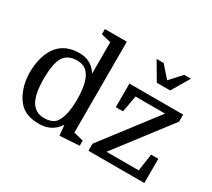

<svg xmlns="http://www.w3.org/2000/svg" viewBox="-147 -1044 1452 1318"><g transform="rotate(30 579.0 -385.0)"><path d="M46 -265C46 -180 72 -105 115 -53C151 -9 207 10 275 10C339 10 391 -11 432 -72L440 10L595 0V-41L518 -60V-780H344V-739L421 -720V-472C382 -531 334 -550 275 -550C206 -550 153 -528 114 -485C69 -436 46 -352 46 -265ZM943 -639 1026 -780H973L890 -689L810 -780H754L837 -639ZM775 -56 1103 -484V-540H677V-353H734L758 -484H992L664 -56V0H1107V-192H1050L1030 -56ZM421 -266C421 -185 409 -125 386 -88C369 -57 334 -42 287 -42C238 -42 209 -62 186 -95C163 -134 151 -193 151 -273C151 -353 161 -418 185 -451C206 -482 241 -498 286 -498C337 -498 365 -480 386 -445C409 -408 421 -347 421 -266Z"/></g></svg>

Font: Domine
Style: Regular
Weight: 400
Designer: Pablo Impallari, Rodrigo Fuenzalida, Brenda Gallo
Foundry: Pablo Impallari, Rodrigo Fuenzalida, Brenda Gallo
Version: Version 2.000